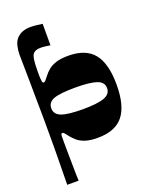

<svg xmlns="http://www.w3.org/2000/svg" viewBox="-171 -836 900 1135"><g transform="rotate(-20 278.5 -268.5)"><path d="M50 207Q51 140 51.5 96.5Q52 53 52.5 24Q53 -5 53 -27Q53 -49 53 -72.5Q53 -96 53 -130Q53 -168 53 -195.5Q53 -223 52.5 -252.5Q52 -282 51.5 -325.5Q51 -369 50.5 -437.5Q50 -506 48 -613Q48 -637 54 -664.5Q60 -692 76 -710Q93 -728 114.5 -736Q136 -744 163 -744Q180 -744 199.5 -742Q219 -740 239 -737V-602Q216 -605 205.5 -606.5Q195 -608 190 -608Q185 -608 176 -608Q145 -608 131 -591Q123 -581 119 -556.5Q115 -532 115 -481Q115 -468 115 -456Q115 -444 116 -436Q117 -428 117.5 -421.5Q118 -415 120.5 -412Q123 -409 128 -409Q133 -409 140 -417Q147 -425 160 -442Q172 -458 190 -473Q208 -488 238 -498Q268 -508 316 -508Q426 -508 476.5 -445Q527 -382 527 -250Q527 -118 476.5 -55Q426 8 316 8Q268 8 238 -2Q208 -12 190 -27.5Q172 -43 160 -58Q147 -75 140 -83Q133 -91 128 -91Q121 -91 119.5 -84Q118 -77 118 -64Q118 -60 118 -33.5Q118 -7 118.5 30.5Q119 68 119.5 105.5Q120 143 120.5 171Q121 199 122 207ZM116 -250Q116 -212 156 -196.5Q196 -181 291 -181Q382 -181 424.5 -196.5Q467 -212 467 -250Q467 -288 424.5 -302.5Q382 -317 291 -317Q196 -317 156 -302.5Q116 -288 116 -250Z"/></g></svg>

Font: Ojuju ExtraBold
Style: Regular
Weight: 800
Designer: Chisaokwu Joboson, Mirko Velimirovic
Foundry: Udi Foundry
Version: Version 1.000